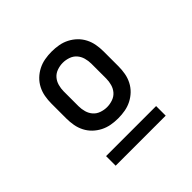

<svg xmlns="http://www.w3.org/2000/svg" viewBox="-133 -825 765 765"><g transform="rotate(-45 250.0 -442.0)"><path d="M250 -317Q230 -317 210.5 -320.5Q191 -324 173.5 -333Q156 -342 142 -355.5Q128 -369 119 -386.5Q110 -404 106.5 -423.5Q103 -443 103 -463V-547Q103 -567 106.5 -586.5Q110 -606 119 -623.5Q128 -641 142 -654.5Q156 -668 173.5 -677Q191 -686 210.5 -689.5Q230 -693 250 -693Q270 -693 289.5 -689.5Q309 -686 326.5 -677Q344 -668 358 -654.5Q372 -641 381 -623.5Q390 -606 393.5 -586.5Q397 -567 397 -547V-463Q397 -443 393.5 -423.5Q390 -404 381 -386.5Q372 -369 358 -355.5Q344 -342 326.5 -333Q309 -324 289.5 -320.5Q270 -317 250 -317ZM250 -380Q266 -380 282 -385.5Q298 -391 308.5 -403Q319 -415 323.5 -431Q328 -447 328 -463V-547Q328 -563 323.5 -579Q319 -595 308.5 -607Q298 -619 282 -624.5Q266 -630 250 -630Q234 -630 218 -624.5Q202 -619 191.5 -607Q181 -595 176.5 -579Q172 -563 172 -547V-463Q172 -447 176.5 -431Q181 -415 191.5 -403Q202 -391 218 -385.5Q234 -380 250 -380ZM109 -191V-245H391V-191Z"/></g></svg>

Font: Iosevka Term Curly
Style: Regular
Weight: 400
Designer: Belleve Invis
Foundry: Belleve Invis
Version: Version 32.3.0